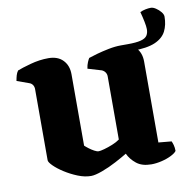

<svg xmlns="http://www.w3.org/2000/svg" viewBox="-73 -705 798 784"><g transform="rotate(-10 325.5 -313.0)"><path d="M243 4Q217 4 188.5 -7.5Q160 -19 135 -35Q110 -51 94.5 -66.5Q79 -82 79 -90V-385Q79 -395 74 -402.5Q69 -410 60 -413L10 -431Q12 -443 15 -453.5Q18 -464 24 -472Q41 -479 79 -489.5Q117 -500 154 -500Q193 -500 214.5 -477.5Q236 -455 236 -419V-123Q241 -118 251.5 -110Q262 -102 273 -96Q284 -90 291 -90Q298 -90 314.5 -94.5Q331 -99 349.5 -106.5Q368 -114 380 -123V-385Q380 -394 375 -401.5Q370 -409 361 -413L304 -430Q306 -445 311 -456.5Q316 -468 319 -472Q330 -476 353 -482.5Q376 -489 403.5 -494.5Q431 -500 455 -500Q494 -500 515.5 -477.5Q537 -455 537 -419V-83L591 -78Q594 -72 597 -61.5Q600 -51 600 -37Q595 -29 577.5 -20Q560 -11 537 -5.5Q514 0 494 0Q455 0 432 -18.5Q409 -37 398 -61Q380 -50 350 -34Q320 -18 290 -7Q260 4 243 4ZM455 -474V-500H483Q519 -500 538 -505Q557 -510 564 -520.5Q571 -531 571 -547Q571 -558 567 -578Q563 -598 557 -620Q567 -625 579.5 -627.5Q592 -630 602 -630Q611 -630 622.5 -622.5Q634 -615 642.5 -604.5Q651 -594 651 -585Q651 -551 638 -525Q625 -499 592 -484.5Q559 -470 497 -470Q488 -470 477 -470.5Q466 -471 455 -474Z"/></g></svg>

Font: Texturina 12pt ExtraBold
Style: Regular
Weight: 800
Designer: Guillermo Torres Carreño
Foundry: Omnibus-Type
Version: Version 1.002